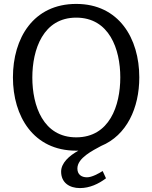

<svg xmlns="http://www.w3.org/2000/svg" viewBox="-20 -758 777 980"><path d="M368 11C372 11 376 11 380 11C333 37 292 74 292 118C292 175 335 202 388 202C437 202 483 181 521 152L504 115C483 128 449 147 424 147C395 147 375 132 375 102C375 48 454 10 496 -13C627 -67 691 -207 691 -363C691 -562 587 -738 369 -738C150 -738 46 -563 46 -363C46 -164 151 11 368 11ZM369 -57C200 -57 145 -219 145 -362C145 -505 200 -668 369 -668C538 -668 594 -507 594 -363C594 -219 539 -57 369 -57Z"/></svg>

Font: Rosario
Style: Regular
Weight: 400
Designer: Hector Gatti
Foundry: Omnibus Type
Version: Version 1.100